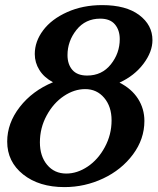

<svg xmlns="http://www.w3.org/2000/svg" viewBox="-20 -746 630 768"><path d="M380.9 -671.4Q321.8 -671.4 285.9 -626.5Q250 -581.5 250 -525.4Q250 -488.8 269.5 -466.3Q289.1 -443.8 328.6 -443.8Q387.7 -443.8 423.3 -488.5Q459 -533.2 459 -589.4Q459 -625.5 439.7 -648.4Q420.4 -671.4 380.9 -671.4ZM320.8 -389.6Q276.9 -389.6 235.4 -361.8Q193.8 -334 166.7 -284.2Q139.6 -234.4 139.6 -176.8Q139.6 -121.1 168.7 -86.4Q197.8 -51.8 245.1 -51.8Q289.1 -51.8 330.8 -79.8Q372.6 -107.9 399.4 -157.7Q426.3 -207.5 426.3 -264.6Q426.3 -319.8 396.7 -354.7Q367.2 -389.6 320.8 -389.6ZM388.7 -725.6Q483.9 -725.6 536.9 -685.8Q589.8 -646 589.8 -585.4Q589.8 -538.6 553.7 -490.7Q517.6 -442.9 458 -415.5Q506.3 -391.1 532 -351.1Q557.6 -311 557.6 -262.2Q557.6 -189.9 512 -128.4Q466.3 -66.9 392.8 -32.2Q319.3 2.4 237.8 2.4Q136.2 2.4 72.5 -48.3Q8.8 -99.1 8.8 -179.7Q8.8 -253.4 59.1 -318.1Q109.4 -382.8 191.9 -417Q155.8 -436.5 137.5 -466.1Q119.1 -495.6 119.1 -529.8Q119.1 -580.1 152.6 -624.8Q186 -669.4 248.5 -697.5Q311 -725.6 388.7 -725.6Z"/></svg>

Font: Flanker
Style: Bold Italic
Weight: 700
Italic angle: -12°
Designer: Flanker
Version: Version 2.000